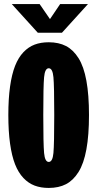

<svg xmlns="http://www.w3.org/2000/svg" viewBox="-20 -914 490 945"><path d="M413 -894 285 -753H166L38 -894H175L226 -820L276 -894ZM220 11Q181 11 150.5 -0.5Q120 -12 95.2 -38Q70.5 -64 54.2 -105.2Q38 -146.5 29.5 -207.2Q21 -268 21 -348Q21 -427.5 29.5 -488Q38 -548.5 54.2 -589.8Q70.5 -631 95.2 -657Q120 -683 150.5 -694.5Q181 -706 220 -706Q269 -706 304.8 -687.5Q340.5 -669 366.5 -627.8Q392.5 -586.5 405.2 -516.8Q418 -447 418 -348Q418 -248.5 405.2 -178.8Q392.5 -109 366.5 -67.5Q340.5 -26 304.8 -7.5Q269 11 220 11ZM247 -348Q247 -490 243 -534Q239 -578 220 -578Q201 -578 197 -534Q193 -490 193 -348Q193 -205 197 -161Q201 -117 220 -117Q239 -117 243 -161Q247 -205 247 -348Z"/></svg>

Font: League Mono Condensed ExtraBold
Style: Regular
Weight: 800
Width: 1
Designer: Tyler Finck
Foundry: The League of Moveable Type / Tyler Finck
Version: Version 2.210